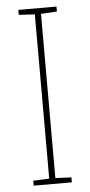

<svg xmlns="http://www.w3.org/2000/svg" viewBox="-52 -746 365 777"><g transform="rotate(-5 130.0 -357.0)"><path d="M208 0V-20L143 -23V-690L208 -694V-714H53V-694L118 -690V-23L53 -20V0Z"/></g></svg>

Font: Noto Sans Georgian SemiCondensed Thin
Style: Regular
Weight: 100
Width: 4
Designer: Monotype Design Team, Akaki Razmadze
Foundry: Google LLC
Version: Version 2.005